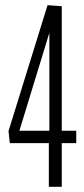

<svg xmlns="http://www.w3.org/2000/svg" viewBox="-20 -723 324 743"><path d="M18 -169 13 -216 164 -703 219 -699V-217H275V-169H219V0H169V-169ZM55 -217H171V-596Z"/></svg>

Font: Georama ExtraCondensed Light
Style: Regular
Weight: 300
Width: 2
Designer: Jean-Baptiste Levee
Foundry: Production Type
Version: Version 1.000